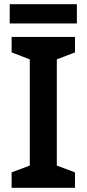

<svg xmlns="http://www.w3.org/2000/svg" viewBox="-20 -889 410 909"><path d="M344 -869H26V-778H344ZM335 0V-73L249 -105V-608L335 -641V-714H35V-641L121 -608V-105L35 -73V0Z"/></svg>

Font: Noto Sans Gurmukhi SemiBold
Style: Regular
Weight: 600
Designer: Jelle Bosma - Monotype Design Team
Foundry: Monotype Imaging Inc.
Version: Version 2.004